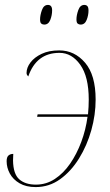

<svg xmlns="http://www.w3.org/2000/svg" viewBox="-20 -751 446 781"><path d="M131 -276 133 -286H338Q341 -317 341 -346Q341 -439 306.5 -487.5Q272 -536 222 -536Q128 -536 95 -440Q93 -442 90.5 -445.5Q88 -449 88 -454Q88 -476 104 -497Q120 -518 149.5 -532Q179 -546 221 -546Q283 -546 326 -496Q369 -446 369 -346Q369 -284 351.5 -221.5Q334 -159 301.5 -106.5Q269 -54 224.5 -22Q180 10 125 10Q86 10 59.5 -5.5Q33 -21 20 -45Q7 -69 7 -95Q7 -112 14.5 -118.5Q22 -125 34 -125Q34 -119 33.5 -112Q33 -105 33 -98Q34 -43 58.5 -21.5Q83 0 126 0Q168 0 203 -23Q238 -46 265 -85Q292 -124 310.5 -173.5Q329 -223 336 -276ZM308 -651Q301 -651 296 -655Q291 -659 291 -672Q291 -689 298.5 -710Q306 -731 323 -731Q331 -731 335.5 -726Q340 -721 340 -708Q340 -689 332.5 -670Q325 -651 308 -651ZM160 -651Q153 -651 148 -655Q143 -659 143 -672Q143 -689 150.5 -710Q158 -731 175 -731Q192 -731 192 -709Q192 -689 184.5 -670Q177 -651 160 -651Z"/></svg>

Font: Noto Serif Display SemiCondensed Thin
Style: Italic
Weight: 100
Width: 4
Italic angle: -12°
Designer: Monotype Design Team
Foundry: Monotype Imaging Inc.
Version: Version 2.009